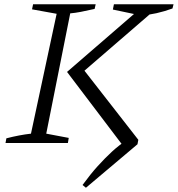

<svg xmlns="http://www.w3.org/2000/svg" viewBox="-20 -674 838 905"><path d="M6 0 10 -22Q41 -30 70 -35.5Q99 -41 126 -44L247 -609L131 -630L136 -654H431L426 -632Q387 -623 360.5 -618Q334 -613 311 -611L198 -44L304 -24L300 0ZM385 211 369 198Q407 146 441 108.5Q475 71 507.5 41Q540 11 578 -14L628 6ZM645 -601 512 -629 517 -654H798L793 -634Q716 -606 645 -601ZM714 -643 713 -630 354 -320 360 -364 632 -15 628 6 559 12 296 -335 652 -643Z"/></svg>

Font: Piazzolla 8pt ExtraLight
Style: Italic
Weight: 250
Italic angle: -11.3°
Designer: Juan Pablo del Peral
Foundry: Huerta Tipografica
Version: Version 2.001